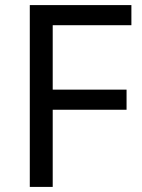

<svg xmlns="http://www.w3.org/2000/svg" viewBox="-20 -734 559 754"><path d="M187 0H97V-714H496V-635H187V-382H477V-303H187Z"/></svg>

Font: Noto Sans Myanmar UI
Style: Regular
Weight: 400
Designer: Monotype Design Team
Foundry: Monotype Imaging Inc.
Version: Version 2.103; ttfautohint (v1.8.4.7-5d5b)